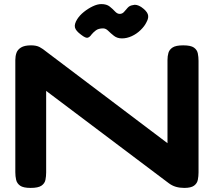

<svg xmlns="http://www.w3.org/2000/svg" viewBox="-20 -911 1047 940"><path d="M130 9Q94 9 78.5 -2Q63 -13 59 -30.5Q55 -48 55 -68V-617Q55 -636 60.5 -652Q66 -668 83 -678.5Q100 -689 132 -689Q158 -689 174 -680.5Q190 -672 208 -657L800 -210V-617Q800 -636 804.5 -652Q809 -668 825 -678.5Q841 -689 877 -689Q914 -689 929.5 -678Q945 -667 948.5 -649.5Q952 -632 952 -613V-67Q952 -48 948.5 -30.5Q945 -13 930 -2Q915 9 882 9Q860 9 841 3.5Q822 -2 805 -15L206 -466V-67Q206 -48 202.5 -30.5Q199 -13 183 -2Q167 9 130 9ZM476 -891Q502 -891 517 -879Q532 -867 543 -855Q554 -843 566 -843Q579 -843 587.5 -853Q596 -863 605.5 -873.5Q615 -884 631 -886Q639 -889 649.5 -886.5Q660 -884 671 -877Q697 -859 703.5 -842Q710 -825 697 -802Q688 -783 668.5 -764Q649 -745 625 -734Q601 -723 577 -723Q554 -723 538 -735.5Q522 -748 510 -760Q498 -772 485 -772Q462 -772 449 -762Q436 -752 428 -742Q420 -730 410 -726.5Q400 -723 377 -741Q351 -760 347 -776.5Q343 -793 358 -817Q370 -836 390.5 -852.5Q411 -869 434 -880Q457 -891 476 -891Z"/></svg>

Font: Fredoka Expanded SemiBold
Style: Regular
Weight: 600
Width: 7
Designer: Ben Nathan
Foundry: Milena B. Brandão, Ben Nathan
Version: Version 2.001